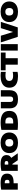

<svg xmlns="http://www.w3.org/2000/svg" viewBox="3024 -3668 652 6740"><g transform="rotate(-90 3350.0 -298.0)"><path d="M61 0V-582.5Q113 -592 171.2 -597.8Q229.5 -603.5 295 -603.5Q462 -603.5 543.5 -548.8Q625 -494 625 -374.5Q625 -260.5 547.5 -203.5Q470 -146.5 325.5 -146.5Q316 -146.5 305.5 -146.5Q295 -146.5 286.5 -146.5V0ZM327.5 -292.5Q367.5 -292.5 387.8 -310Q408 -327.5 408 -374Q408 -417.5 386.8 -437.2Q365.5 -457 318 -457Q310.5 -457 302.2 -456.5Q294 -456 286.5 -455V-295.5Q298 -294 307 -293.2Q316 -292.5 327.5 -292.5Z M721 0V-576Q772.5 -587.5 837.2 -595.5Q902 -603.5 962.5 -603.5Q1118.5 -603.5 1197.8 -552Q1277 -500.5 1277 -395Q1277 -326.5 1240.2 -280.2Q1203.5 -234 1138.2 -210.8Q1073 -187.5 988 -187.5Q977.5 -187.5 965.5 -188Q953.5 -188.5 942 -189V0ZM1094 0 909 -270.5H1149L1339.5 0ZM993.5 -333.5Q1030.5 -333.5 1049.5 -347.8Q1068.5 -362 1068.5 -395.5Q1068.5 -428 1047.5 -443.8Q1026.5 -459.5 986.5 -459.5Q978 -459.5 965 -458.2Q952 -457 942 -455V-336Q956.5 -334.5 968 -334Q979.5 -333.5 993.5 -333.5Z M1707 8Q1596 8 1515 -28.5Q1434 -65 1390 -133.5Q1346 -202 1346 -297Q1346 -392 1389.8 -460.8Q1433.5 -529.5 1514.5 -566.2Q1595.5 -603 1707 -603Q1818.5 -603 1899.8 -566Q1981 -529 2025 -460.5Q2069 -392 2069 -297Q2069 -203 2025 -134.5Q1981 -66 1899.8 -29Q1818.5 8 1707 8ZM1707 -158Q1751.5 -158 1780.8 -173.8Q1810 -189.5 1824.5 -220Q1839 -250.5 1839 -294Q1839 -341.5 1824 -373.2Q1809 -405 1779.5 -421Q1750 -437 1707 -437Q1664.5 -437 1635.2 -421.8Q1606 -406.5 1591 -376.2Q1576 -346 1576 -301Q1576 -252.5 1590.5 -221Q1605 -189.5 1634 -173.8Q1663 -158 1707 -158Z M2380 6.5Q2330 6.5 2270 4Q2210 1.5 2161 -4V-576Q2195 -583.5 2238.5 -589.2Q2282 -595 2327.5 -598.5Q2373 -602 2413.5 -602Q2619 -602 2722.8 -528.2Q2826.5 -454.5 2826.5 -297Q2826.5 -188 2777.2 -121.2Q2728 -54.5 2628.8 -24Q2529.5 6.5 2380 6.5ZM2436 -160.5Q2492 -160.5 2528 -174Q2564 -187.5 2581.2 -217.8Q2598.5 -248 2598.5 -298.5Q2598.5 -348 2580.2 -378Q2562 -408 2525.5 -421.5Q2489 -435 2434 -435Q2424 -435 2410 -433.8Q2396 -432.5 2386.5 -431V-161.5Q2400 -161 2412 -160.8Q2424 -160.5 2436 -160.5Z M3236.5 8Q3123 8 3052.5 -26.2Q2982 -60.5 2949 -124.8Q2916 -189 2916 -280V-595H3142V-264.5Q3142 -212.5 3165.8 -187.5Q3189.5 -162.5 3236.5 -162.5Q3283.5 -162.5 3307.5 -187.5Q3331.5 -212.5 3331.5 -264.5V-595H3553V-280Q3553 -189 3520.2 -124.8Q3487.5 -60.5 3417.5 -26.2Q3347.5 8 3236.5 8Z M4048 8Q3912.5 8 3822.5 -26.8Q3732.5 -61.5 3687.2 -129.2Q3642 -197 3642 -296Q3642 -389.5 3688.2 -458.5Q3734.5 -527.5 3826 -565.2Q3917.5 -603 4053.5 -603Q4089.5 -603 4126.2 -600.5Q4163 -598 4196.5 -592V-422Q4168 -426 4137.8 -429Q4107.5 -432 4074 -432Q4003 -432 3960 -416.5Q3917 -401 3898 -370.8Q3879 -340.5 3879 -297Q3879 -254 3897.5 -224.2Q3916 -194.5 3957.2 -179Q3998.5 -163.5 4067.5 -163.5Q4101.5 -163.5 4135.2 -167.8Q4169 -172 4196.5 -177.5V-7.5Q4165 -0.5 4125 3.8Q4085 8 4048 8Z M4450 0V-427.5H4251V-595H4875V-427.5H4676V0Z M4944.5 0V-595H5170V0Z M5427 0 5232 -595H5466L5623.5 -80.5H5571L5733 -595H5953.5L5758.5 0Z M6306.5 8Q6195.5 8 6114.5 -28.5Q6033.5 -65 5989.5 -133.5Q5945.5 -202 5945.5 -297Q5945.5 -392 5989.2 -460.8Q6033 -529.5 6114 -566.2Q6195 -603 6306.5 -603Q6418 -603 6499.2 -566Q6580.5 -529 6624.5 -460.5Q6668.5 -392 6668.5 -297Q6668.5 -203 6624.5 -134.5Q6580.5 -66 6499.2 -29Q6418 8 6306.5 8ZM6306.5 -158Q6351 -158 6380.2 -173.8Q6409.5 -189.5 6424 -220Q6438.5 -250.5 6438.5 -294Q6438.5 -341.5 6423.5 -373.2Q6408.5 -405 6379 -421Q6349.5 -437 6306.5 -437Q6264 -437 6234.8 -421.8Q6205.5 -406.5 6190.5 -376.2Q6175.5 -346 6175.5 -301Q6175.5 -252.5 6190 -221Q6204.5 -189.5 6233.5 -173.8Q6262.5 -158 6306.5 -158Z"/></g></svg>

Font: Encode Sans SC SemiExpanded Black
Style: Regular
Weight: 900
Width: 6
Designer: Multiple Designers
Foundry: Impallari Type
Version: Version 3.002